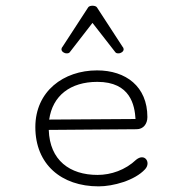

<svg xmlns="http://www.w3.org/2000/svg" viewBox="-20 -643 645 671"><path d="M303.2 -623C296.9 -623 290.5 -621.1 288.1 -617.2L198.2 -479C195.8 -476.6 194.8 -473.1 194.8 -470.7C194.8 -462.9 204.1 -456.5 212.9 -456.5C216.8 -456.5 221.7 -457 224.1 -460.9L303.2 -563L382.8 -460.9C385.3 -457 390.1 -456.5 394 -456.5C402.8 -456.5 412.1 -462.9 412.1 -470.7C412.1 -473.1 411.1 -476.6 408.7 -479L318.8 -617.2C316.4 -621.1 309.6 -623 303.2 -623ZM151.9 -225.1C163.6 -308.1 225.1 -356.9 320.3 -356.9C436 -356.9 450.7 -274.9 453.6 -227.1ZM319.3 -397C201.7 -397 103.5 -323.7 103.5 -198.7C103.5 -68.8 194.3 8.3 324.7 8.3C375.5 8.3 450.7 -12.2 486.8 -51.3C492.7 -57.6 495.6 -64.9 495.6 -71.8C495.6 -83.5 487.8 -93.3 476.1 -93.3C470.2 -93.3 463.4 -90.8 456.1 -85C418 -48.8 368.2 -31.7 320.8 -31.7C224.1 -31.7 153.8 -82.5 150.4 -189L457.5 -191.4C480.5 -191.4 495.1 -209.5 495.1 -233.9C495.1 -340.8 419.9 -397 319.3 -397Z"/></svg>

Font: Cutive Mono
Style: Regular
Weight: 400
Monospace: yes
Designer: Vernon Adams
Foundry: Vernon Adams
Version: Version 1.002